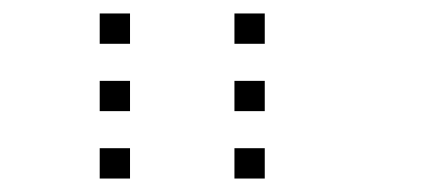

<svg xmlns="http://www.w3.org/2000/svg" viewBox="-20 -693 640 285"><path d="M129 -673Q128 -673 128 -673Q128 -673 128 -672V-629Q128 -628 128 -628Q128 -628 129 -628H172Q173 -628 173 -628Q173 -628 173 -629V-672Q173 -673 173 -673Q173 -673 172 -673ZM329 -673Q328 -673 328 -673Q328 -673 328 -672V-629Q328 -628 328 -628Q328 -628 329 -628H372Q373 -628 373 -628Q373 -628 373 -629V-672Q373 -673 373 -673Q373 -673 372 -673ZM129 -573Q128 -573 128 -573Q128 -573 128 -572V-529Q128 -528 128 -528Q128 -528 129 -528H172Q173 -528 173 -528Q173 -528 173 -529V-572Q173 -573 173 -573Q173 -573 172 -573ZM329 -573Q328 -573 328 -573Q328 -573 328 -572V-529Q328 -528 328 -528Q328 -528 329 -528H372Q373 -528 373 -528Q373 -528 373 -529V-572Q373 -573 373 -573Q373 -573 372 -573ZM129 -473Q128 -473 128 -473Q128 -473 128 -472V-429Q128 -428 128 -428Q128 -428 129 -428H172Q173 -428 173 -428Q173 -428 173 -429V-472Q173 -473 173 -473Q173 -473 172 -473ZM329 -473Q328 -473 328 -473Q328 -473 328 -472V-429Q328 -428 328 -428Q328 -428 329 -428H372Q373 -428 373 -428Q373 -428 373 -429V-472Q373 -473 373 -473Q373 -473 372 -473Z"/></svg>

Font: Doto Light
Style: Regular
Weight: 300
Monospace: yes
Version: Version 1.000